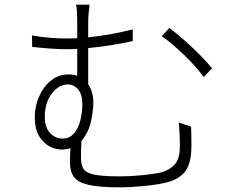

<svg xmlns="http://www.w3.org/2000/svg" viewBox="-20 -787 1040 823"><path d="M172 -286Q172 -241 194.5 -217Q217 -193 248 -193Q279 -193 298 -216Q317 -239 325 -273.5Q333 -308 333 -343Q333 -382 315 -403.5Q297 -425 271 -425Q232 -425 202 -386Q172 -347 172 -286ZM746 -262 799 -244Q799 -224 800 -211Q800 -195 800.5 -181Q801 -167 800 -147Q798 -79 769 -46.5Q740 -14 685 -3Q653 5 595.5 10.5Q538 16 492 16Q406 16 360 5.5Q314 -5 297 -28.5Q280 -52 280 -89Q280 -124 282 -152Q265 -146 243 -146Q220 -146 193.5 -159Q167 -172 148 -203Q129 -234 129 -286Q129 -330 147 -372Q165 -414 197.5 -441Q230 -468 274 -468Q294 -468 311 -462V-577Q289 -576 268 -576Q206 -576 118 -586L117 -635Q192 -622 266 -622Q289 -622 311 -623V-694Q311 -713 310 -733.5Q309 -754 306 -767H364Q362 -753 360 -731.5Q358 -710 358 -694V-627Q455 -637 549 -661V-611Q455 -590 358 -581V-426Q380 -394 380 -347Q380 -312 369.5 -265Q359 -218 329 -183Q328 -165 327.5 -145Q327 -125 327 -111Q327 -82 337.5 -64Q348 -46 383.5 -38.5Q419 -31 495 -31Q538 -31 589 -36Q640 -41 667 -47Q706 -57 728.5 -81.5Q751 -106 751 -160Q751 -217 746 -262ZM673 -632 706 -667Q748 -636 801 -586.5Q854 -537 889 -494L853 -457Q819 -504 767 -553.5Q715 -603 673 -632Z"/></svg>

Font: LXGW 975 Gothic SC 200W
Style: Regular
Weight: 200
Version: Version 2.01;February 25, 2021